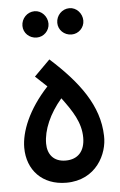

<svg xmlns="http://www.w3.org/2000/svg" viewBox="-51 -724 478 763"><g transform="rotate(-5 188.0 -342.0)"><path d="M255 -582C283 -582 306 -605 306 -633C306 -662 283 -687 255 -687C225 -687 202 -662 202 -633C202 -605 225 -582 255 -582ZM116 -582C144 -582 167 -605 167 -633C167 -662 144 -687 116 -687C86 -687 63 -662 63 -633C63 -605 86 -582 116 -582ZM183 3C302 3 351 -98 348 -170C345 -290 271 -389 158 -491L95 -428L141 -385C61 -299 28 -213 28 -150C28 -61 87 3 183 3ZM188 -85C139 -85 116 -117 116 -159C116 -213 143 -276 192 -333C233 -278 265 -230 265 -170C265 -116 237 -85 188 -85Z"/></g></svg>

Font: Noto Sans Arabic ExtCond Med
Style: Regular
Weight: 500
Width: 2
Designer: Monotype Design Team, Nadine Chahine, Nizar Qandah and Khaled Hosny
Foundry: Monotype Imaging Inc.
Version: Version 2.012